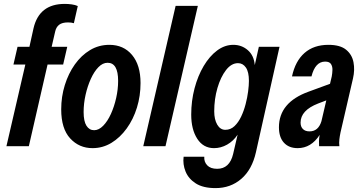

<svg xmlns="http://www.w3.org/2000/svg" viewBox="-20 -750 1856 985"><path d="M13 0 110 -419H49L70 -510H131L152 -605Q181 -730 312 -730Q330 -730 348 -727.5Q366 -725 379 -719L359 -631Q346 -635 329 -635Q299 -635 283.5 -623Q268 -611 263 -588L245 -510H325L304 -419H224L128 0Z M455 10Q386 10 340 -40Q294 -90 294 -189Q294 -254 312.5 -313.5Q331 -373 364 -419.5Q397 -466 442 -493Q487 -520 541 -520Q614 -520 657.5 -468Q701 -416 701 -324Q701 -258 682.5 -198Q664 -138 630 -91Q596 -44 551.5 -17Q507 10 455 10ZM463 -82Q487 -82 509.5 -105Q532 -128 549 -165.5Q566 -203 576 -247.5Q586 -292 586 -335Q586 -428 532 -428Q507 -428 485 -405.5Q463 -383 446 -345.5Q429 -308 419 -263.5Q409 -219 409 -175Q409 -128 423.5 -105Q438 -82 463 -82Z M715 0 881 -720H995L829 0Z M1086 215Q1022 215 984.5 191Q947 167 932 130Q917 93 922 54H1028Q1026 80 1043 98Q1060 116 1094 116Q1158 116 1176 40L1199 -59Q1177 -26 1145 -8Q1113 10 1078 10Q1023 10 992 -38Q961 -86 961 -162Q961 -232 978 -296.5Q995 -361 1025 -411.5Q1055 -462 1094 -491Q1133 -520 1177 -520Q1220 -520 1251.5 -492.5Q1283 -465 1287 -416L1308 -510H1414L1293 31Q1273 120 1218 167.5Q1163 215 1086 215ZM1136 -84Q1163 -84 1183 -103Q1203 -122 1217 -151.5Q1231 -181 1240 -215.5Q1249 -250 1253 -281.5Q1257 -313 1257 -335Q1257 -381 1241.5 -403.5Q1226 -426 1201 -426Q1167 -426 1139.5 -390.5Q1112 -355 1095.5 -298.5Q1079 -242 1079 -179Q1079 -137 1094.5 -110.5Q1110 -84 1136 -84Z M1507 10Q1462 10 1436.5 -18Q1411 -46 1411 -97Q1411 -225 1564 -280L1673 -320L1682 -358Q1685 -374 1685.5 -391.5Q1686 -409 1678 -421.5Q1670 -434 1648 -434Q1597 -434 1578 -358H1478Q1495 -437 1542.5 -478.5Q1590 -520 1665 -520Q1725 -520 1755.5 -495Q1786 -470 1793.5 -430.5Q1801 -391 1791 -348L1727 -71Q1723 -52 1721 -35Q1719 -18 1721 0H1617Q1616 -13 1616.5 -27.5Q1617 -42 1620 -58Q1576 10 1507 10ZM1522 -121Q1522 -100 1534 -88Q1546 -76 1568 -76Q1613 -76 1629 -128L1654 -235L1612 -219Q1522 -184 1522 -121Z"/></svg>

Font: Instrument Sans Condensed SemiBold Italic
Style: Regular
Weight: 600
Width: 3
Italic angle: -13°
Designer: Rodrigo Fuenzalida
Foundry: fragTYPE
Version: Version 1.000; ttfautohint (v1.8.4.7-5d5b);gftools[0.9.28]